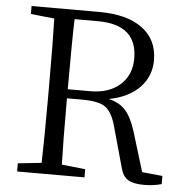

<svg xmlns="http://www.w3.org/2000/svg" viewBox="-52 -762 794 823"><g transform="rotate(5 345.0 -351.0)"><path d="M597.7 9.8Q550.8 9.8 528.3 -4.4Q505.9 -18.6 497.1 -51.8L448.2 -227.5Q431.6 -290 400.4 -311.5Q371.1 -331.1 301.8 -331.1H236.3Q236.3 -137.7 239.3 -45.9L340.8 -35.2V0H50.8V-35.2L152.3 -45.9Q155.3 -138.7 155.3 -329.1V-382.8Q155.3 -573.2 152.3 -667L50.8 -677.7V-711.9H341.8Q461.9 -711.9 527.8 -663.1Q593.8 -614.3 593.8 -525.4Q593.8 -459 548.8 -410.2Q500 -359.4 415 -343.8Q460 -334 486.8 -304.7Q513.7 -275.4 532.2 -216.8L585 -43.9L672.9 -35.2V0Q637.7 9.8 597.7 9.8ZM236.3 -370.1H333Q416 -370.1 463.9 -415Q508.8 -457 508.8 -526.4Q508.8 -671.9 339.8 -671.9H239.3Q236.3 -578.1 236.3 -370.1Z"/></g></svg>

Font: Bpmf GenRyu Min R
Style: R
Weight: 400
Foundry: But Ko
Version: Version 1.320